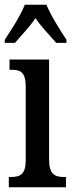

<svg xmlns="http://www.w3.org/2000/svg" viewBox="-21 -786 309 806"><path d="M-1 -619V-606H42C68 -638 104 -673 128 -710C152 -673 188 -638 215 -606H258V-619C233 -657 192 -721 174 -766H83C66 -721 24 -657 -1 -619ZM16 0H256V-43H246C209 -43 185 -55 185 -117V-536H19V-493H30C66 -493 87 -481 87 -423V-113C87 -54 63 -43 26 -43H16Z"/></svg>

Font: Noto Serif Bengali ExtraCondensed Medium
Style: Regular
Weight: 500
Width: 2
Designer: Juan Bruce, Universal Thirst, Indian Type Foundry and the Monotype Design Team.
Foundry: Monotype Imaging Inc.
Version: Version 2.003